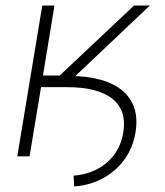

<svg xmlns="http://www.w3.org/2000/svg" viewBox="-20 -565 596 694"><path d="M111.3 -250 117.7 -290.5H227.1Q293.9 -290.5 343.3 -276.9Q392.6 -263.2 423.3 -236.8Q454.1 -210.4 466.1 -172.4Q478 -134.3 469.7 -86.4Q460.4 -29.8 429 12.7Q397.5 55.2 350.8 80.1Q304.2 105 248 108.9L246.1 69.8Q292.5 66.4 330.6 46.6Q368.7 26.9 393.6 -7.1Q418.5 -41 425.8 -87.4Q438.5 -165 386.7 -207.5Q335 -250 220.2 -250ZM42.5 0 132.8 -544.9H176.8L135.3 -292H195.8L464.4 -544.9H521.5L210 -250H128.4L86.9 0Z"/></svg>

Font: Inter 16pt ExtraLight
Style: Italic
Weight: 250
Italic angle: -9.3988°
Version: Version 4.001;git-66647c0bb